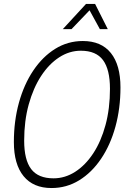

<svg xmlns="http://www.w3.org/2000/svg" viewBox="-20 -933 640 969"><path d="M240 16Q148 16 99 -44Q50 -104 50 -216Q50 -322 75.5 -414.5Q101 -507 148 -577Q195 -647 258.5 -686.5Q322 -726 398 -726Q491 -726 539.5 -665.5Q588 -605 588 -492Q588 -386 562.5 -293.5Q537 -201 490 -131.5Q443 -62 379.5 -23Q316 16 240 16ZM250 -33Q308 -33 359.5 -66Q411 -99 450.5 -159Q490 -219 512.5 -302Q535 -385 535 -485Q535 -582 500 -629.5Q465 -677 388 -677Q330 -677 278.5 -643.5Q227 -610 187.5 -549.5Q148 -489 125 -406Q102 -323 102 -223Q102 -126 137.5 -79.5Q173 -33 250 -33ZM297 -786 414 -913H460L524 -786H484L432 -881L341 -786Z"/></svg>

Font: Geist Mono ExtraLight
Style: Italic
Weight: 200
Italic angle: -12°
Monospace: yes
Designer: Basement.studio, Andrés Briganti, Mateo Zaragoza
Foundry: Basement.studio, Vercel, Andrés Briganti, Guido Ferreyra, Mateo Zaragoza
Version: Version 1.500; ttfautohint (v1.8.4.7-5d5b)